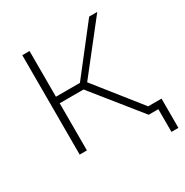

<svg xmlns="http://www.w3.org/2000/svg" viewBox="-192 -856 1129 1171"><g transform="rotate(-30 372.0 -270.0)"><path d="M345 -332H177V0H126V-700H177V-378H346L597 -700H654L386 -359L635 -46H729V160H680V0H612Z"/></g></svg>

Font: Goldbeck Next Light
Style: Regular
Weight: 300
Designer: Julieta Ulanovsky
Foundry: Julieta Ulanovsky
Version: Version 7.200